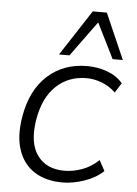

<svg xmlns="http://www.w3.org/2000/svg" viewBox="-54 -793 599 842"><g transform="rotate(5 245.5 -371.5)"><path d="M252 8Q180 8 130 -23.5Q80 -55 59 -115.5Q38 -176 52 -262Q72 -382 142.5 -446Q213 -510 317 -510Q364 -510 406 -494.5Q448 -479 474 -448L447 -405Q419 -432 385 -444.5Q351 -457 319 -457Q239 -457 184.5 -405Q130 -353 114 -254Q98 -153 137.5 -98.5Q177 -44 257 -44Q294 -44 333.5 -58Q373 -72 407 -104L432 -58Q400 -27 349.5 -9.5Q299 8 252 8ZM189 -550 320 -751H382L470 -550H425L348 -705L235 -550Z"/></g></svg>

Font: Mulish ExtraLight Light
Style: Italic
Weight: 300
Italic angle: -9°
Version: Version 3.603